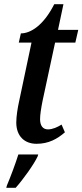

<svg xmlns="http://www.w3.org/2000/svg" viewBox="-20 -679 395 920"><path d="M155 10C213 10 254 -13 291 -45L275 -82C256 -70 232 -59 210 -59C186 -59 172 -76 172 -108C172 -129 177 -161 184 -196L244 -475H341L355 -536H258L284 -659H240C188 -556 126 -519 80 -519L70 -475H131L71 -191C65 -164 58 -122 58 -92C58 -27 97 10 155 10ZM10 221H55C90 182 144 107 161 69L163 61H68C54 106 31 167 13 210Z"/></svg>

Font: Noto Serif Condensed Semi
Style: Italic
Weight: 600
Width: 3
Italic angle: -12°
Designer: Monotype Design Team
Foundry: Monotype Imaging Inc.
Version: Version 1.901